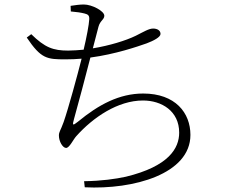

<svg xmlns="http://www.w3.org/2000/svg" viewBox="-20 -795 1040 854"><path d="M295 -744C320 -742 340 -739 356 -735C372 -731 378 -726 377 -709C376 -687 365 -628 352 -574C328 -572 305 -570 283 -570C217 -570 180 -583 119 -643L99 -628C163 -533 189 -531 272 -531C296 -531 319 -532 343 -534C324 -459 284 -312 263 -252C249 -213 242 -209 242 -192C242 -166 259 -137 274 -137C289 -137 306 -175 319 -189C394 -273 504 -348 616 -348C699 -348 777 -301 777 -205C777 -135 730 -55 540 -9C494 1 432 10 354 11L357 38C574 49 827 -21 827 -195C827 -293 760 -379 617 -379C510 -379 418 -329 327 -254C301 -233 302 -239 309 -265C327 -329 362 -461 382 -539C494 -554 592 -588 632 -602C664 -614 694 -630 694 -644C694 -660 679 -668 661 -668C642 -668 620 -654 584 -636C539 -614 466 -592 393 -580L418 -676C425 -703 444 -708 444 -725C444 -746 389 -775 353 -775C334 -775 314 -772 294 -769Z"/></svg>

Font: Noto Serif CJK SC ExtraLight
Style: Regular
Weight: 200
Designer: Ryoko NISHIZUKA 西塚涼子 (kana & ideographs); Frank Grießhammer (Latin, Greek & Cyrillic); Wenlong ZHANG 张文龙 (bopomofo); San
Foundry: Adobe
Version: Version 2.001;hotconv 1.1.0;makeotfexe 2.6.0